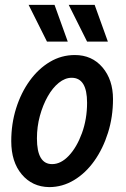

<svg xmlns="http://www.w3.org/2000/svg" viewBox="-20 -754 516 785"><path d="M26 -177Q26 -248 46 -311.5Q66 -375 101.5 -424Q137 -473 184 -501Q231 -529 286 -529Q356 -529 399 -478.5Q442 -428 442 -349Q442 -276 421.5 -211Q401 -146 365.5 -96Q330 -46 282.5 -17.5Q235 11 181 11Q112 10 69 -41Q26 -92 26 -177ZM131 -188Q131 -83 193 -83Q229 -83 261.5 -117.5Q294 -152 315 -209.5Q336 -267 336 -334Q336 -436 273 -436Q246 -436 220.5 -415.5Q195 -395 175 -359.5Q155 -324 143 -280Q131 -236 131 -188ZM97 -734H203L257 -584H172ZM261 -734H367L421 -584H336Z"/></svg>

Font: Radio Canada Condensed Medium
Style: Italic
Weight: 500
Width: 3
Italic angle: -12°
Designer: Charles Daoud, Etienne Aubert Bonn, Alexandre Saumier Demers, Jacques Le Bailly
Foundry: Radio-Canada
Version: Version 2.104; ttfautohint (v1.8.4.7-5d5b);gftools[0.9.28.de